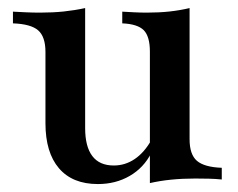

<svg xmlns="http://www.w3.org/2000/svg" viewBox="-20 -445 590 476"><path d="M222.6 11.3Q159.7 11.3 126.2 -27.8Q92.7 -66.9 92.7 -139.5V-316.1Q92.7 -354 74.6 -369.8Q56.5 -385.5 12.1 -387.1V-416.1Q27.4 -415.3 44.4 -414.5Q61.3 -413.7 79 -413.7Q110.5 -413.7 137.9 -416.5Q165.3 -419.4 191.1 -425V-127.4Q191.1 -81.5 208.9 -58.1Q226.6 -34.7 262.1 -34.7Q290.3 -34.7 314.1 -50.8Q337.9 -66.9 355.6 -98.4L354.8 -65.3Q336.3 -29 301.6 -8.9Q266.9 11.3 222.6 11.3ZM351.6 8.9V-316.9Q351.6 -354.8 336.3 -370.2Q321 -385.5 283.1 -387.1V-416.1Q297.6 -415.3 312.9 -414.5Q328.2 -413.7 344.4 -413.7Q374.2 -413.7 400.4 -416.5Q426.6 -419.4 450 -425V-100Q450 -62.1 468.1 -46.4Q486.3 -30.6 529.8 -29V0Q514.5 -1.6 497.6 -2Q480.6 -2.4 463.7 -2.4Q432.3 -2.4 404.4 0.4Q376.6 3.2 351.6 8.9Z"/></svg>

Font: Playfair 5pt SemiExpanded Light SemiBold
Style: Regular
Weight: 600
Version: Version 2.001;gftools[0.9.30]